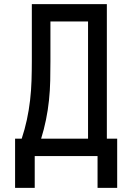

<svg xmlns="http://www.w3.org/2000/svg" viewBox="-20 -755 640 929"><path d="M452 154V0H148V154H53V-84H85Q100 -129 110 -175.5Q120 -222 125.5 -269.5Q131 -317 132.5 -364.5Q134 -412 134 -459V-735H497V-84H547V154ZM179 -84H406V-651H224V-459Q224 -412 223 -364.5Q222 -317 217 -269.5Q212 -222 202.5 -175.5Q193 -129 179 -84Z"/></svg>

Font: Iosevka Medium Extended
Style: Regular
Weight: 500
Width: 7
Monospace: yes
Designer: Belleve Invis
Foundry: Belleve Invis
Version: Version 32.5.0; ttfautohint (v1.8.4)